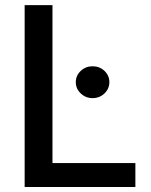

<svg xmlns="http://www.w3.org/2000/svg" viewBox="-20 -748 603 768"><path d="M78.6 0V-727.5H189.9V-95.7H521.5V0ZM350.1 -355.5Q322.8 -355.5 303 -374.3Q283.2 -393.1 283.2 -419.4Q283.2 -445.8 303 -464.4Q322.8 -482.9 350.1 -482.9Q378.4 -482.9 397.9 -464.4Q417.5 -445.8 417.5 -419.4Q417.5 -393.1 397.9 -374.3Q378.4 -355.5 350.1 -355.5Z"/></svg>

Font: Inter 17pt Medium
Style: Regular
Weight: 500
Version: Version 4.001;git-66647c0bb